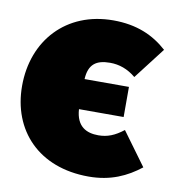

<svg xmlns="http://www.w3.org/2000/svg" viewBox="-70 -619 636 703"><g transform="rotate(10 248.5 -267.5)"><path d="M314 -133C271 -133 232 -150 228 -215H394V-327H229C232 -383 260 -402 311 -402C345 -402 377 -391 407 -366L497 -483C446 -529 383 -557 296 -557C121 -557 8 -432 8 -263C8 -98 119 22 305 22C387 22 446 -6 497 -46L407 -169C375 -144 348 -133 314 -133Z"/></g></svg>

Font: Fira Sans Ultra
Style: Regular
Weight: 950
Designer: Carrois Corporate & Edenspiekermann AG
Foundry: Carrois Corporate GbR & Edenspiekermann AG
Version: Version 4.203;PS 004.203;hotconv 1.0.88;makeotf.lib2.5.64775